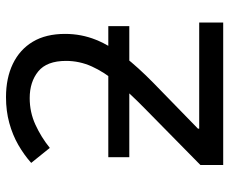

<svg xmlns="http://www.w3.org/2000/svg" viewBox="-82 -682 764 640"><g transform="rotate(-90 300.0 -362.0)"><path d="M96 -313V-383H533V-313ZM70 0V-76L260 -263Q310 -312 345 -354.5Q380 -397 398.5 -438Q417 -479 417 -524Q417 -588 382 -616.5Q347 -645 293 -645Q246 -645 204.5 -626Q163 -607 127 -578L77 -640Q104 -664 137 -683Q170 -702 210 -713Q250 -724 296 -724Q360 -724 407.5 -701Q455 -678 481 -634.5Q507 -591 507 -527Q507 -473 487.5 -424.5Q468 -376 431.5 -329.5Q395 -283 344 -233L191 -84V-80H545V0Z"/></g></svg>

Font: Noto Sans Mono
Style: Regular
Weight: 400
Designer: Monotype Design Team
Foundry: Monotype Imaging Inc.
Version: Version 2.014